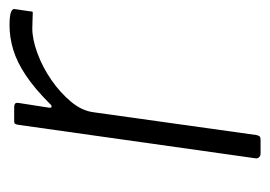

<svg xmlns="http://www.w3.org/2000/svg" viewBox="-104 -476 580 413"><g transform="rotate(-90 186.5 -270.0)"><path d="M62 0Q57 0 54 -3.5Q51 -7 52 -11L124 -521Q125 -527 126.5 -528.5Q128 -530 132 -530H162Q167 -530 169.5 -528Q172 -526 171 -520L161 -456Q160 -450 163 -449.5Q166 -449 170 -454Q202 -486 230.5 -505Q259 -524 285.5 -532Q312 -540 338 -540Q358 -540 366 -537Q374 -534 373 -529L368 -495Q368 -492 367.5 -491Q367 -490 365 -490Q359 -490 351 -490.5Q343 -491 331 -491Q308 -491 278 -480Q248 -469 220.5 -450Q193 -431 173.5 -407.5Q154 -384 151 -359L102 -9Q101 -4 99 -2Q97 0 92 0H62Z"/></g></svg>

Font: Libre Franklin ExtraLight
Style: Italic
Weight: 250
Italic angle: -8°
Designer: Pablo Impallari, Rodrigo Fuenzalida, Nhung Nguyen
Foundry: Impallari Type
Version: Version 3.000